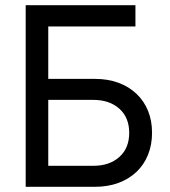

<svg xmlns="http://www.w3.org/2000/svg" viewBox="-20 -720 654 740"><path d="M502 -700V-618H166V-416H345Q396 -416 436.5 -401Q477 -386 506 -358.5Q535 -331 550.5 -293Q566 -255 566 -208Q566 -162 550.5 -123.5Q535 -85 506 -57.5Q477 -30 436.5 -15Q396 0 345 0H79V-700ZM166 -81H340Q402 -81 440 -115Q478 -149 478 -208Q478 -267 440 -301Q402 -335 340 -335H166Z"/></svg>

Font: NT Somic
Style: Regular
Weight: 400
Designer: Ravid Balaliev — lead type designer, mastering
Michael Voronin — secret advisor, marketing
Ivan Kovalenko — best boy
Foundry: NT Type
Version: Version 0.7